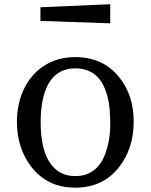

<svg xmlns="http://www.w3.org/2000/svg" viewBox="-20 -867 706 899"><path d="M59.1 -297.9Q59.1 -335.9 66.7 -373.5Q74.2 -411.1 89.6 -444.8Q105 -478.5 127.9 -506.8Q150.9 -535.2 181.2 -555.7Q246.1 -599.6 332 -599.6Q461.9 -599.6 537.1 -506.8Q606 -421.9 606 -297.4Q606 -171.9 537.1 -84Q461.9 11.7 332 11.7Q202.6 11.7 127 -85.4Q59.1 -173.3 59.1 -297.9ZM274.9 -53.2Q299.8 -42.5 332.8 -42.5Q365.7 -42.5 390.6 -53Q415.5 -63.5 433.6 -82Q451.7 -100.6 463.6 -125.2Q475.6 -149.9 482.9 -178.2Q496.1 -229 496.1 -278.6Q496.1 -328.1 493.2 -358.6Q490.2 -389.2 482.9 -416.7Q475.6 -444.3 463.6 -468.3Q451.7 -492.2 433.6 -509.8Q394.5 -546.9 333 -546.9Q217.3 -546.9 183.6 -414.1Q170.4 -363.8 170.4 -297.4Q170.4 -98.1 274.9 -53.2ZM169.4 -833 496.1 -847.2V-757.8L169.4 -769Z"/></svg>

Font: Metamorphous
Style: Regular
Weight: 400
Designer: James Grieshaber
Foundry: James Grieshaber
Version: Version 1.001